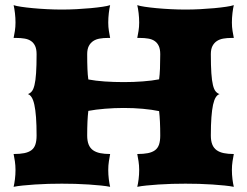

<svg xmlns="http://www.w3.org/2000/svg" viewBox="-20 -723 957 743"><path d="M32.7 0Q35.6 -12.2 37.8 -29.5Q40 -46.9 40 -65.4Q40 -82.5 37.6 -98.9Q35.2 -115.2 32.7 -127Q57.1 -127 74 -130.4Q90.8 -133.8 101.6 -141.8Q112.3 -149.9 116.9 -163.8Q121.6 -177.7 121.6 -198.7Q121.6 -239.7 119.4 -269Q117.2 -298.3 113 -317.4Q108.9 -336.4 102.5 -346.4Q96.2 -356.4 87.9 -358.9Q96.7 -361.8 103 -369.4Q109.4 -377 113.5 -394Q117.7 -411.1 119.6 -439.7Q121.6 -468.3 121.6 -513.2Q121.6 -532.7 116 -544.9Q110.4 -557.1 100.1 -564.2Q89.8 -571.3 75.2 -573.7Q60.5 -576.2 42.5 -576.2H32.7Q35.2 -587.9 37.6 -603.3Q40 -618.7 40 -635.7Q40 -653.8 37.8 -672.4Q35.6 -690.9 32.7 -703.1Q42 -699.7 61.8 -696.8Q81.5 -693.8 107.2 -691.4Q132.8 -689 162.1 -687.5Q191.4 -686 219.2 -686Q247.1 -686 276.1 -687.5Q305.2 -689 330.8 -691.4Q356.4 -693.8 376.5 -696.8Q396.5 -699.7 406.2 -703.1Q403.3 -690.9 401.1 -672.4Q398.9 -653.8 398.9 -635.7Q398.9 -618.7 401.4 -603.3Q403.8 -587.9 406.2 -576.2H397Q380.4 -576.2 366 -573.7Q351.6 -571.3 340.8 -564.2Q330.1 -557.1 323.7 -544.9Q317.4 -532.7 317.4 -513.2Q317.4 -479.5 318.4 -456.1Q319.3 -432.6 321.8 -415.5Q349.6 -410.2 385.3 -407.7Q420.9 -405.3 459 -405.3Q497.1 -405.3 532.5 -408Q567.9 -410.6 595.7 -416Q598.1 -433.1 599.1 -456.8Q600.1 -480.5 600.1 -513.2Q600.1 -532.7 594.5 -544.9Q588.9 -557.1 578.6 -564.2Q568.4 -571.3 553.7 -573.7Q539.1 -576.2 521 -576.2H511.2Q513.7 -587.9 516.1 -603.3Q518.6 -618.7 518.6 -635.7Q518.6 -653.8 516.4 -672.4Q514.2 -690.9 511.2 -703.1Q520.5 -699.7 540.3 -696.8Q560.1 -693.8 585.7 -691.4Q611.3 -689 640.6 -687.5Q669.9 -686 697.8 -686Q725.6 -686 754.6 -687.5Q783.7 -689 809.3 -691.4Q835 -693.8 855 -696.8Q875 -699.7 884.8 -703.1Q881.8 -690.9 879.6 -672.4Q877.4 -653.8 877.4 -635.7Q877.4 -618.7 879.9 -603.3Q882.3 -587.9 884.8 -576.2H875.5Q858.9 -576.2 844.5 -573.7Q830.1 -571.3 819.3 -564.2Q808.6 -557.1 802.2 -544.9Q795.9 -532.7 795.9 -513.2Q795.9 -468.3 797.9 -439.7Q799.8 -411.1 804 -394Q808.1 -377 814.5 -369.4Q820.8 -361.8 829.6 -358.9Q821.3 -356.4 814.9 -346.4Q808.6 -336.4 804.4 -317.4Q800.3 -298.3 798.1 -269Q795.9 -239.7 795.9 -198.7Q795.9 -177.7 801.5 -163.8Q807.1 -149.9 818.4 -141.8Q829.6 -133.8 846.2 -130.4Q862.8 -127 884.8 -127Q882.3 -115.2 879.9 -98.9Q877.4 -82.5 877.4 -65.4Q877.4 -46.9 879.6 -29.5Q881.8 -12.2 884.8 0Q870.6 -2.9 849.1 -5.1Q827.6 -7.3 802.2 -9Q776.9 -10.7 749.8 -11.5Q722.7 -12.2 697.8 -12.2Q672.9 -12.2 645.8 -11.5Q618.7 -10.7 593.3 -9Q567.9 -7.3 546.4 -5.1Q524.9 -2.9 511.2 0Q514.2 -12.2 516.4 -29.5Q518.6 -46.9 518.6 -65.4Q518.6 -82.5 516.1 -98.9Q513.7 -115.2 511.2 -127Q535.6 -127 552.5 -130.4Q569.3 -133.8 580.1 -141.8Q590.8 -149.9 595.5 -163.8Q600.1 -177.7 600.1 -198.7Q600.1 -256.8 595.7 -293Q567.9 -298.8 532.7 -302Q497.6 -305.2 459 -305.2Q422.4 -305.2 386.2 -302.2Q350.1 -299.3 321.8 -293.9Q317.4 -257.8 317.4 -198.7Q317.4 -177.7 323 -163.8Q328.6 -149.9 339.8 -141.8Q351.1 -133.8 367.7 -130.4Q384.3 -127 406.2 -127Q403.8 -115.2 401.4 -98.9Q398.9 -82.5 398.9 -65.4Q398.9 -46.9 401.1 -29.5Q403.3 -12.2 406.2 0Q392.1 -2.9 370.6 -5.1Q349.1 -7.3 323.7 -9Q298.3 -10.7 271.2 -11.5Q244.1 -12.2 219.2 -12.2Q194.3 -12.2 167.2 -11.5Q140.1 -10.7 114.7 -9Q89.4 -7.3 67.9 -5.1Q46.4 -2.9 32.7 0Z"/></svg>

Font: Arbutus
Style: Regular
Weight: 400
Designer: Karolina Lach
Foundry: Sorkin Type Co.
Version: Version 1.003